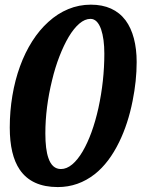

<svg xmlns="http://www.w3.org/2000/svg" viewBox="-20 -775 594 806"><path d="M63 -62.5Q21 -124 21 -239.7Q21 -308.1 32 -373.5Q43 -439 64 -496.6Q85 -554.2 115.2 -601.8Q145.5 -649.4 183.1 -683.1Q221.7 -718.3 266.6 -736.8Q311.5 -755.4 361.3 -755.4Q457.5 -755.4 507.3 -689.5Q530.3 -658.2 542 -613.8Q553.7 -569.3 553.7 -514.6Q553.7 -436 536.6 -351.1Q517.6 -255.4 480.5 -179.2Q438 -91.8 378.4 -44.4Q308.6 10.3 222.7 10.3Q112.8 10.3 63 -62.5ZM327.1 -139.6Q368.2 -210 393.1 -321.3Q418 -435.5 418 -549.8Q418 -611.8 404.3 -652.3Q388.7 -695.8 359.9 -695.8Q336.4 -695.8 313.2 -676Q290 -656.2 268.6 -620.6Q247.6 -585 229.5 -538.3Q211.4 -491.7 198.7 -438.5Q170.4 -323.7 170.4 -214.8Q170.4 -147.9 183.1 -111.8Q198.7 -65.4 235.8 -65.4Q259.8 -65.4 283 -84.7Q306.2 -104 327.1 -139.6Z"/></svg>

Font: Pattaya
Style: Regular
Weight: 400
Designer: Pablo Impallari / Thai characters Designed by Thanarat Vachiruckul and Suppakit Chalermlarp
Foundry: Pablo Impallari
Version: Version 2.000